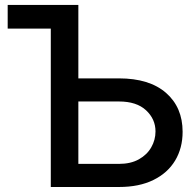

<svg xmlns="http://www.w3.org/2000/svg" viewBox="-20 -747 778 767"><path d="M455.3 0H182.9V-632.8H10.7V-727.3H293V-433.9H455.3Q576.7 -433.9 643.1 -376.1Q709.5 -318.2 709.5 -220.5Q709.5 -155.5 679.7 -105.8Q649.9 -56.1 593 -28.1Q536.2 0 455.3 0ZM455.3 -92.3Q502.1 -92.3 534.8 -110.6Q567.5 -128.9 584.3 -158.6Q601.2 -188.2 601.2 -221.9Q601.2 -271.3 563.4 -306.5Q525.6 -341.6 455.3 -341.6H293V-92.3Z"/></svg>

Font: Linik Sans Medium
Style: Regular
Weight: 500
Designer: Rasmus Andersson (font), Cristiano Sobral (main changes)
Foundry: rsms
Version: Version 3.018;June 1, 2022;FontCreator 14.0.0.2814 64-bit; t